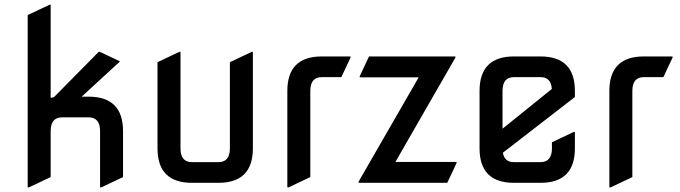

<svg xmlns="http://www.w3.org/2000/svg" viewBox="-20 -777 2888 816"><path d="M97.7 19.5V-712.9L190.4 -756.8H195.3V-361.3Q201.7 -362.8 209 -363.8L399.4 -556.6H404.3L490.2 -516.1L327.1 -366.2H356.4Q502.9 -366.2 502.9 -219.7V-24.4L410.2 19.5H405.3V-219.7Q405.3 -278.3 356.4 -278.3H244.1Q195.3 -278.3 195.3 -219.7V-24.4L102.5 19.5Z M795.9 0Q649.4 0 649.4 -146.5V-512.7L742.2 -556.6H747.1V-146.5Q747.1 -87.9 795.9 -87.9H908.2Q957 -87.9 957 -146.5V-512.7L1049.8 -556.6H1054.7V-146.5Q1054.7 0 908.2 0Z M1201.2 19.5V-390.6Q1201.2 -537.1 1347.7 -537.1H1469.7V-532.2L1430.7 -449.2H1347.7Q1298.8 -449.2 1298.8 -390.6V-24.4L1206.1 19.5Z M1503.9 0V-4.9L1759.3 -448.2H1508.8V-453.1L1548.3 -537.1H1915.5V-532.2L1660.6 -88.9H1920.4V-84L1880.9 0Z M2164.6 0Q2018.1 0 2018.1 -146.5V-390.6Q2018.1 -537.1 2164.6 -537.1H2276.9Q2423.3 -537.1 2423.3 -390.6V-364.7L2117.2 -127.9Q2124 -87.9 2164.6 -87.9H2276.9Q2325.7 -87.9 2325.7 -146.5V-172.4L2418.5 -216.3H2423.3V-146.5Q2423.3 0 2276.9 0ZM2115.7 -230 2325.2 -398.9Q2322.3 -449.2 2276.9 -449.2H2164.6Q2115.7 -449.2 2115.7 -390.6Z M2569.8 19.5V-390.6Q2569.8 -537.1 2716.3 -537.1H2838.4V-532.2L2799.3 -449.2H2716.3Q2667.5 -449.2 2667.5 -390.6V-24.4L2574.7 19.5Z"/></svg>

Font: Nova Square
Style: Book
Weight: 400
Version: Version 2.000